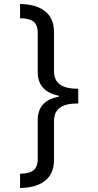

<svg xmlns="http://www.w3.org/2000/svg" viewBox="-20 -812 495 967"><path d="M374 -291V-365C294 -365 252 -390 252 -455V-651C252 -751 179 -790 81 -792V-720C137 -719 170 -706 170 -645V-450C170 -383 206 -344 276 -330V-325C206 -312 170 -274 170 -206V-13C170 49 137 61 81 63V135C179 133 252 94 252 -6V-201C252 -266 294 -291 374 -291Z"/></svg>

Font: Noto Sans Bengali
Style: Regular
Weight: 400
Designer: Jelle Bosma - Monotype Design Team
Foundry: Monotype Imaging Inc.
Version: Version 2.003